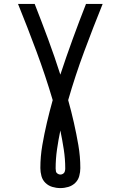

<svg xmlns="http://www.w3.org/2000/svg" viewBox="-20 -755 616 980"><path d="M288 205Q309 205 329 199Q349 193 364 178.5Q379 164 384.5 143.5Q390 123 390 103Q390 44 380 -14Q370 -72 357 -129.5Q344 -187 328 -244Q364 -369 409.5 -491.5Q455 -614 504 -735H419Q384 -646 351 -555.5Q318 -465 288 -374Q259 -465 225.5 -555.5Q192 -646 157 -735H72Q121 -614 166.5 -491.5Q212 -369 249 -244Q233 -187 219.5 -129.5Q206 -72 196 -14Q186 44 186 103Q186 123 191.5 143.5Q197 164 212 178.5Q227 193 247 199Q267 205 288 205ZM288 136Q281 136 274 131.5Q267 127 265.5 119.5Q264 112 264 105Q264 56 271 7.5Q278 -41 288 -89Q298 -41 305.5 7.5Q313 56 313 105Q313 112 311 119.5Q309 127 302.5 131.5Q296 136 288 136Z"/></svg>

Font: Iosevka Sparkle
Style: Regular
Weight: 400
Designer: Belleve Invis
Foundry: Belleve Invis
Version: Version 4.5.0; ttfautohint (v1.8.3)